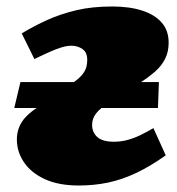

<svg xmlns="http://www.w3.org/2000/svg" viewBox="-20 -556 547 592"><path d="M467 -223H293Q283 -215 276.5 -206.5Q270 -198 267 -189.5Q264 -181 264 -171Q264 -148 280 -133.5Q296 -119 331 -119Q352 -119 371.5 -124Q391 -129 411 -138.5Q431 -148 453 -161L491 -77Q443 -43 399.5 -22.5Q356 -2 313 7Q270 16 223 16Q161 16 118.5 -3.5Q76 -23 54 -55.5Q32 -88 32 -126Q32 -147 39.5 -165Q47 -183 61.5 -197.5Q76 -212 93 -223H24L43 -303H208Q226 -316 234.5 -327Q243 -338 246 -348.5Q249 -359 249 -371Q249 -395 234 -405Q219 -415 201 -415Q187 -415 171.5 -410.5Q156 -406 135.5 -397Q115 -388 86 -374L47 -453Q85 -476 126 -494.5Q167 -513 215.5 -524.5Q264 -536 326 -536Q379 -536 418 -523.5Q457 -511 478.5 -486.5Q500 -462 500 -424Q500 -397 489.5 -375.5Q479 -354 460 -337Q441 -320 415 -303H470Z"/></svg>

Font: Literata 18pt Black
Style: Italic
Weight: 900
Italic angle: -2°
Designer: Latin by Veronika Burian and Jose Scaglione. Greek by Irene Vlachou. Cyrillic by Vera Evstafieva
Foundry: TypeTogether
Version: Version 3.103;gftools[0.9.29]